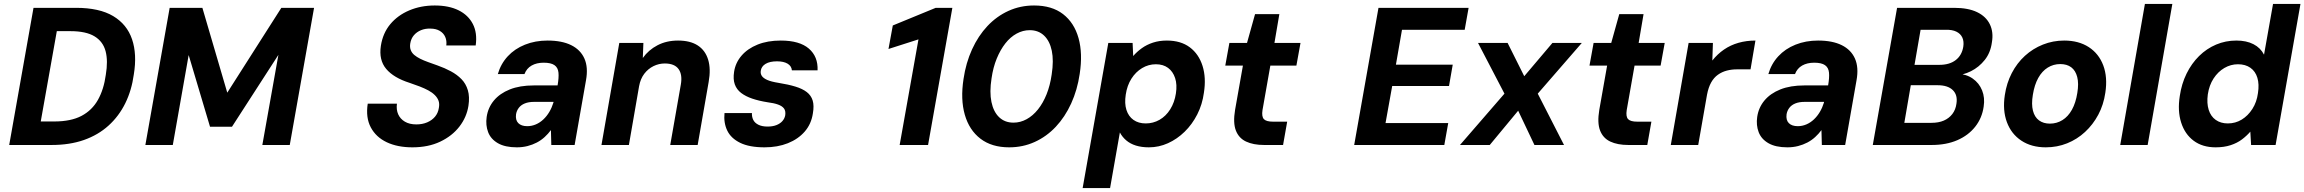

<svg xmlns="http://www.w3.org/2000/svg" viewBox="-20 -740 11762 980"><path d="M27 0 151 -700H368Q487 -700 557.5 -658Q628 -616 654 -539.5Q680 -463 663 -360Q652 -279 619.5 -213Q587 -147 534 -99Q481 -51 408.5 -25.5Q336 0 244 0ZM188 -120H257Q342 -120 396 -148.5Q450 -177 480 -230.5Q510 -284 520 -358Q532 -429 519 -478.5Q506 -528 462.5 -554.5Q419 -581 339 -581H270Z M722 0 846 -700H1013L1140 -267L1416 -700H1583L1459 0H1319L1401 -460L1164 -93H1052L943 -459L862 0Z M2085 12Q2009 12 1954 -14Q1899 -40 1872.5 -90Q1846 -140 1857 -211H2006Q2002 -180 2012.5 -156.5Q2023 -133 2046.5 -119Q2070 -105 2105 -105Q2136 -105 2160.5 -115.5Q2185 -126 2200.5 -144.5Q2216 -163 2220 -189Q2224 -210 2218.5 -225.5Q2213 -241 2199.5 -254.5Q2186 -268 2166.5 -278.5Q2147 -289 2122.5 -298.5Q2098 -308 2071 -317Q1989 -343 1951 -388.5Q1913 -434 1924 -506Q1934 -571 1972 -616.5Q2010 -662 2069 -687Q2128 -712 2199 -712Q2271 -712 2320.5 -687.5Q2370 -663 2393.5 -617.5Q2417 -572 2408 -508H2258Q2261 -532 2252.5 -551.5Q2244 -571 2224.5 -582.5Q2205 -594 2177 -594Q2151 -595 2129 -586Q2107 -577 2092.5 -560Q2078 -543 2074 -518Q2071 -499 2076.5 -484.5Q2082 -470 2094.5 -459.5Q2107 -449 2125 -440Q2143 -431 2165.5 -423Q2188 -415 2213 -406Q2250 -393 2281.5 -376Q2313 -359 2335.5 -336Q2358 -313 2368 -279.5Q2378 -246 2371 -200Q2362 -142 2325 -94Q2288 -46 2227 -17Q2166 12 2085 12Z M2618 12Q2558 12 2521.5 -9Q2485 -30 2471.5 -65.5Q2458 -101 2464 -143Q2471 -191 2501 -227Q2531 -263 2582 -283.5Q2633 -304 2705 -304H2826Q2833 -344 2830.5 -369.5Q2828 -395 2810 -407.5Q2792 -420 2755 -420Q2719 -420 2693.5 -405.5Q2668 -391 2657 -362H2521Q2536 -414 2571.5 -452.5Q2607 -491 2659.5 -512Q2712 -533 2775 -533Q2848 -533 2895.5 -509.5Q2943 -486 2963 -441Q2983 -396 2971 -330L2913 0H2794L2792 -76Q2778 -57 2760 -40.5Q2742 -24 2720 -12.5Q2698 -1 2672.5 5.5Q2647 12 2618 12ZM2671 -96Q2694 -96 2715 -105Q2736 -114 2753.5 -130.5Q2771 -147 2784 -169Q2797 -191 2805 -217V-220H2706Q2678 -220 2658.5 -212Q2639 -204 2628 -189.5Q2617 -175 2614 -157Q2610 -127 2625.5 -111.5Q2641 -96 2671 -96Z M3050 0 3141 -521H3264L3261 -444Q3290 -485 3336 -509Q3382 -533 3441 -533Q3503 -533 3541.5 -508Q3580 -483 3594.5 -435.5Q3609 -388 3597 -321L3541 0H3401L3455 -308Q3464 -359 3443.5 -387.5Q3423 -416 3373 -416Q3343 -416 3315.5 -402.5Q3288 -389 3268.5 -363.5Q3249 -338 3242 -300L3190 0Z M3882 12Q3805 12 3758 -11Q3711 -34 3692 -73.5Q3673 -113 3678 -163H3818Q3817 -144 3824.5 -128.5Q3832 -113 3850.5 -103.5Q3869 -94 3898 -94Q3924 -94 3943 -101.5Q3962 -109 3973.5 -122Q3985 -135 3988 -152Q3991 -174 3981.5 -186.5Q3972 -199 3951 -206.5Q3930 -214 3898 -218Q3854 -225 3820 -236.5Q3786 -248 3763 -265.5Q3740 -283 3730.5 -309.5Q3721 -336 3727 -374Q3734 -420 3765 -456Q3796 -492 3847 -512.5Q3898 -533 3965 -533Q4061 -533 4108.5 -492Q4156 -451 4153 -381H4022Q4020 -403 4000 -415Q3980 -427 3946 -427Q3909 -427 3887.5 -414Q3866 -401 3863 -378Q3861 -364 3868.5 -352.5Q3876 -341 3896 -332Q3916 -323 3954 -317Q4004 -309 4040 -298Q4076 -287 4098 -270Q4120 -253 4128 -227Q4136 -201 4129 -161Q4121 -107 4087.5 -68.5Q4054 -30 4001.5 -9Q3949 12 3882 12Z M4572 0 4668 -539 4515 -490 4537 -610 4756 -700H4841L4717 0Z M5131 12Q5042 12 4984.5 -32Q4927 -76 4904.5 -154.5Q4882 -233 4898 -337Q4910 -419 4941.5 -488Q4973 -557 5020 -607Q5067 -657 5127.5 -684.5Q5188 -712 5258 -712Q5349 -712 5406 -668Q5463 -624 5485 -545.5Q5507 -467 5491 -363Q5479 -281 5447.5 -212Q5416 -143 5369 -93Q5322 -43 5261.5 -15.5Q5201 12 5131 12ZM5153 -114Q5188 -114 5220 -131.5Q5252 -149 5278 -181.5Q5304 -214 5322 -259Q5340 -304 5348 -360Q5359 -431 5348.5 -481Q5338 -531 5309 -558.5Q5280 -586 5236 -586Q5201 -586 5169 -568.5Q5137 -551 5111.5 -518.5Q5086 -486 5067.5 -441Q5049 -396 5041 -340Q5030 -270 5040.5 -219.5Q5051 -169 5080 -141.5Q5109 -114 5153 -114Z M5506 220 5637 -521H5761L5764 -454Q5783 -476 5808 -494Q5833 -512 5865 -522.5Q5897 -533 5936 -533Q6007 -533 6053 -498.5Q6099 -464 6118 -403.5Q6137 -343 6125 -267Q6117 -207 6091 -156Q6065 -105 6026.5 -67.5Q5988 -30 5941.5 -9Q5895 12 5844 12Q5807 12 5778 3Q5749 -6 5728.5 -23.5Q5708 -41 5696 -64L5646 220ZM5828 -110Q5866 -110 5898.5 -128.5Q5931 -147 5953 -182Q5975 -217 5982 -263Q5989 -308 5978 -341.5Q5967 -375 5942 -393.5Q5917 -412 5880 -412Q5842 -412 5809.5 -392.5Q5777 -373 5755 -338.5Q5733 -304 5726 -257Q5719 -212 5729.5 -179Q5740 -146 5765.5 -128Q5791 -110 5828 -110Z M6432 0Q6377 0 6340 -17.5Q6303 -35 6288 -74Q6273 -113 6284 -179L6324 -405H6234L6255 -521H6345L6386 -668H6510L6485 -521H6618L6597 -405H6464L6424 -178Q6419 -145 6431 -132Q6443 -119 6478 -119H6550L6529 0Z M6892 0 7016 -700H7476L7456 -588H7136L7105 -410H7395L7376 -301H7086L7052 -112H7372L7352 0Z M7432 0 7659 -262 7524 -521H7675L7760 -351L7904 -521H8054L7829 -262L7963 0H7812L7729 -175L7584 0Z M8291 0Q8236 0 8199 -17.5Q8162 -35 8147 -74Q8132 -113 8143 -179L8183 -405H8093L8114 -521H8204L8245 -668H8369L8344 -521H8477L8456 -405H8323L8283 -178Q8278 -145 8290 -132Q8302 -119 8337 -119H8409L8388 0Z M8508 0 8599 -521H8723L8720 -431Q8746 -464 8779.5 -487Q8813 -510 8853.5 -521.5Q8894 -533 8940 -533L8915 -386H8845Q8818 -386 8793.5 -379.5Q8769 -373 8748.5 -358.5Q8728 -344 8714 -319Q8700 -294 8693 -257L8648 0Z M9103 12Q9043 12 9006.5 -9Q8970 -30 8956.5 -65.5Q8943 -101 8949 -143Q8956 -191 8986 -227Q9016 -263 9067 -283.5Q9118 -304 9190 -304H9311Q9318 -344 9315.5 -369.5Q9313 -395 9295 -407.5Q9277 -420 9240 -420Q9204 -420 9178.5 -405.5Q9153 -391 9142 -362H9006Q9021 -414 9056.5 -452.5Q9092 -491 9144.5 -512Q9197 -533 9260 -533Q9333 -533 9380.5 -509.5Q9428 -486 9448 -441Q9468 -396 9456 -330L9398 0H9279L9277 -76Q9263 -57 9245 -40.5Q9227 -24 9205 -12.5Q9183 -1 9157.5 5.5Q9132 12 9103 12ZM9156 -96Q9179 -96 9200 -105Q9221 -114 9238.5 -130.5Q9256 -147 9269 -169Q9282 -191 9290 -217V-220H9191Q9163 -220 9143.5 -212Q9124 -204 9113 -189.5Q9102 -175 9099 -157Q9095 -127 9110.5 -111.5Q9126 -96 9156 -96Z M9539 0 9663 -700H9954Q10026 -700 10071.5 -678Q10117 -656 10136.5 -616Q10156 -576 10147 -524Q10140 -471 10110.5 -434Q10081 -397 10040 -376.5Q9999 -356 9951 -353L9969 -364Q10016 -362 10049 -339Q10082 -316 10097 -278.5Q10112 -241 10105 -196Q10097 -138 10062 -93.5Q10027 -49 9970.5 -24.5Q9914 0 9840 0ZM9700 -113H9838Q9875 -113 9901.5 -124.5Q9928 -136 9945 -158Q9962 -180 9966 -211Q9973 -255 9947.5 -280Q9922 -305 9870 -305H9733ZM9752 -409H9879Q9931 -409 9962.5 -433.5Q9994 -458 10001 -502Q10005 -529 9996 -548.5Q9987 -568 9965.5 -578.5Q9944 -589 9910 -588H9783Z M10422 12Q10349 12 10297.5 -22Q10246 -56 10223.5 -116.5Q10201 -177 10213 -255Q10222 -316 10248.5 -367Q10275 -418 10315.5 -455Q10356 -492 10407.5 -512.5Q10459 -533 10516 -533Q10590 -533 10641.5 -499.5Q10693 -466 10715.5 -406Q10738 -346 10726 -267Q10717 -205 10690 -154.5Q10663 -104 10622.5 -66.5Q10582 -29 10531 -8.5Q10480 12 10422 12ZM10443 -109Q10478 -109 10507 -127Q10536 -145 10555.5 -180Q10575 -215 10583 -266Q10591 -314 10582.5 -347Q10574 -380 10552 -396.5Q10530 -413 10496 -413Q10461 -413 10432 -395Q10403 -377 10383.5 -342Q10364 -307 10356 -256Q10348 -208 10356.5 -175Q10365 -142 10387.5 -125.5Q10410 -109 10443 -109Z M10802 0 10928 -720H11068L10942 0Z M11289 12Q11222 12 11177 -21.5Q11132 -55 11113 -114.5Q11094 -174 11106 -250Q11115 -312 11140.5 -364Q11166 -416 11204.5 -454Q11243 -492 11291.5 -512.5Q11340 -533 11395 -533Q11446 -533 11482 -514.5Q11518 -496 11536 -461L11582 -720H11722L11595 0H11470L11466 -68Q11448 -47 11423.5 -28.5Q11399 -10 11365.5 1Q11332 12 11289 12ZM11351 -110Q11390 -110 11422 -129.5Q11454 -149 11476.5 -184Q11499 -219 11505 -265Q11512 -310 11502 -343Q11492 -376 11466.5 -394Q11441 -412 11403 -412Q11366 -412 11333.5 -393Q11301 -374 11278.5 -339.5Q11256 -305 11249 -258Q11243 -213 11253.5 -179.5Q11264 -146 11289.5 -128Q11315 -110 11351 -110Z"/></svg>

Font: DM Sans 10pt ExtraBold
Style: Italic
Weight: 800
Italic angle: -10°
Version: Version 4.004;gftools[0.9.30]